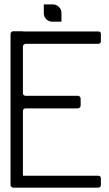

<svg xmlns="http://www.w3.org/2000/svg" viewBox="-20 -860 501 880"><path d="M183.6 -800.8Q183.6 -816.4 195.3 -828.1Q206.1 -839.8 222.7 -839.8Q238.3 -839.8 250 -828.1Q261.7 -816.4 261.7 -800.8Q261.7 -792 261.7 -780.3Q261.7 -769.5 261.7 -760.7Q261.7 -760.7 246.1 -760.7Q230.5 -760.7 222.7 -760.7Q206.1 -761.7 195.3 -772.5Q183.6 -784.2 183.6 -800.8ZM258.8 -800.8Q258.8 -784.2 247.1 -772.5Q236.3 -760.7 219.7 -760.7Q203.1 -760.7 191.4 -772.5Q180.7 -784.2 180.7 -800.8Q180.7 -808.6 180.7 -820.3Q180.7 -831.1 180.7 -839.8Q180.7 -839.8 196.3 -839.8Q211.9 -839.8 219.7 -839.8Q236.3 -839.8 247.1 -828.1Q258.8 -816.4 258.8 -800.8ZM430.7 -659.2Q319.3 -659.2 97.7 -659.2Q92.8 -659.2 88.9 -655.3Q85 -652.3 85 -646.5Q85 -575.2 85 -432.6Q85 -427.7 88.9 -423.8Q92.8 -420.9 97.7 -420.9Q177.7 -420.9 336.9 -420.9Q342.8 -420.9 345.7 -417Q349.6 -413.1 349.6 -408.2Q349.6 -397.5 349.6 -376Q349.6 -370.1 345.7 -367.2Q342.8 -363.3 336.9 -363.3Q257.8 -363.3 97.7 -363.3Q92.8 -363.3 88.9 -360.4Q85 -356.4 85 -351.6Q85 -239.3 85 -15.6Q85 -9.8 82 -6.8Q78.1 -2.9 73.2 -2.9Q62.5 -2.9 40 -2.9Q35.2 -2.9 32.2 -6.8Q28.3 -9.8 28.3 -15.6Q28.3 -101.6 28.3 -274.4Q28.3 -418 28.3 -704.1Q28.3 -710 32.2 -712.9Q35.2 -716.8 40 -716.8Q55.7 -716.8 85 -716.8Q85 -716.8 85 -715.8Q200.2 -715.8 430.7 -715.8Q435.5 -715.8 439.5 -712.9Q442.4 -709 442.4 -704.1Q442.4 -693.4 442.4 -670.9Q442.4 -666 439.5 -663.1Q435.5 -659.2 430.7 -659.2ZM430.7 0Q300.8 0 40 0Q35.2 0 32.2 -3.9Q28.3 -6.8 28.3 -11.7Q28.3 -22.5 28.3 -42Q28.3 -47.9 32.2 -50.8Q35.2 -54.7 40 -54.7Q88.9 -54.7 186.5 -54.7Q268.6 -54.7 430.7 -54.7Q435.5 -54.7 439.5 -50.8Q442.4 -47.9 442.4 -42Q442.4 -32.2 442.4 -11.7Q442.4 -6.8 439.5 -3.9Q435.5 0 430.7 0Z"/></svg>

Font: Citrica
Style: Regular
Weight: 400
Designer: Mario Otalvaro
Version: Version 1.0